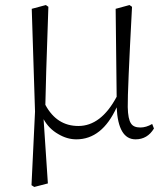

<svg xmlns="http://www.w3.org/2000/svg" viewBox="-20 -539 655 762"><path d="M591 -29Q565 14 518 14Q449 14 443 -113Q385 14 283 14Q246 14 211 -7Q174 -28 153 -66L170 189L116 203L105 196L119 -96L106 -504L162 -519L172 -512Q161 -198 160 -123Q205 -39 291 -39Q381 -39 443 -155L439 -504L494 -519L504 -512Q486 -176 487 -114Q488 -66 500 -49Q510 -33 537 -33Q560 -33 584 -47Z"/></svg>

Font: Source Han Serif SC ExtraLight
Style: Regular
Weight: 250
Designer: Ryoko NISHIZUKA  (kana & ideographs); Frank Grießhammer (Latin, Greek & Cyrillic); Wenlong ZHANG  (bopomofo); Sandoll Co
Foundry: Adobe Systems Incorporated
Version: Version 1.001 October 20, 2017